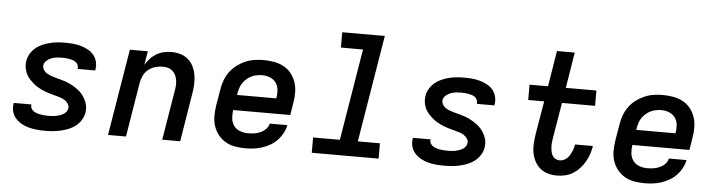

<svg xmlns="http://www.w3.org/2000/svg" viewBox="-46 -938 4292 1150"><g transform="rotate(5 2100.0 -363.5)"><path d="M251 8Q226 8 201.5 6Q177 4 153.5 -2Q130 -8 109.5 -19Q89 -30 73 -47Q57 -64 50 -87Q43 -110 47 -135L48 -142H154V-140Q152 -128 157.5 -118Q163 -108 172 -102Q181 -96 191 -92.5Q201 -89 212.5 -87Q224 -85 235.5 -84Q247 -83 258 -83Q270 -83 281.5 -83.5Q293 -84 304 -86Q315 -88 326 -91.5Q337 -95 347.5 -100.5Q358 -106 366 -115.5Q374 -125 376 -136Q379 -152 370.5 -165Q362 -178 349.5 -186Q337 -194 322.5 -198.5Q308 -203 293.5 -207Q279 -211 264 -215Q249 -219 235 -224Q221 -229 207.5 -235.5Q194 -242 181 -250Q168 -258 157 -267.5Q146 -277 136 -287.5Q126 -298 118 -311Q110 -324 105.5 -338Q101 -352 99.5 -367.5Q98 -383 101 -399Q104 -421 116.5 -442Q129 -463 147.5 -478.5Q166 -494 188.5 -503.5Q211 -513 233 -518.5Q255 -524 277.5 -526Q300 -528 322 -528Q346 -528 370 -526Q394 -524 417 -517.5Q440 -511 460.5 -500Q481 -489 495.5 -472Q510 -455 516 -432Q522 -409 518 -385L517 -378H411L412 -380Q413 -391 409 -401Q405 -411 397 -417.5Q389 -424 379 -427.5Q369 -431 358.5 -433Q348 -435 337 -436Q326 -437 315 -437Q299 -437 283 -435.5Q267 -434 251.5 -428.5Q236 -423 222 -411.5Q208 -400 205 -384Q203 -368 211 -355Q219 -342 231.5 -334.5Q244 -327 258.5 -322Q273 -317 288 -313Q303 -309 318 -305Q333 -301 347 -296Q361 -291 374.5 -284.5Q388 -278 400.5 -270Q413 -262 424.5 -253Q436 -244 445.5 -233Q455 -222 462.5 -209Q470 -196 475.5 -182Q481 -168 482 -152.5Q483 -137 481 -121Q477 -98 464 -77Q451 -56 431.5 -40.5Q412 -25 389.5 -16Q367 -7 343.5 -1.5Q320 4 297 6Q274 8 251 8Z M627 0 713 -520H821L807 -437Q819 -457 835.5 -475Q852 -493 873 -505.5Q894 -518 917 -523Q940 -528 962 -528Q991 -528 1017.5 -520Q1044 -512 1064 -494.5Q1084 -477 1095.5 -452.5Q1107 -428 1111.5 -401Q1116 -374 1114.5 -345.5Q1113 -317 1108 -288L1061 0H953L1003 -303Q1006 -319 1006.5 -335Q1007 -351 1004 -366.5Q1001 -382 994 -395.5Q987 -409 975.5 -418.5Q964 -428 949 -432Q934 -436 917 -436Q896 -436 873.5 -429.5Q851 -423 832.5 -408.5Q814 -394 803.5 -372.5Q793 -351 789 -329L735 0Z M1453 8Q1421 8 1390 2.5Q1359 -3 1333.5 -18Q1308 -33 1289.5 -56Q1271 -79 1261.5 -108Q1252 -137 1252 -168.5Q1252 -200 1257 -232L1274 -332Q1278 -359 1288 -386Q1298 -413 1315.5 -437Q1333 -461 1357 -479Q1381 -497 1408 -508.5Q1435 -520 1462.5 -524Q1490 -528 1517 -528Q1549 -528 1580 -522.5Q1611 -517 1638 -502.5Q1665 -488 1683.5 -464.5Q1702 -441 1711.5 -412.5Q1721 -384 1721.5 -352Q1722 -320 1716 -288L1704 -214H1361Q1357 -189 1359.5 -164Q1362 -139 1375.5 -120Q1389 -101 1412 -92Q1435 -83 1460 -83Q1479 -83 1497.5 -85.5Q1516 -88 1534.5 -96Q1553 -104 1567.5 -118.5Q1582 -133 1586 -152H1692Q1687 -127 1674.5 -103.5Q1662 -80 1643.5 -60.5Q1625 -41 1601.5 -27.5Q1578 -14 1553 -6Q1528 2 1503 5Q1478 8 1453 8ZM1376 -306H1612Q1617 -331 1615 -355.5Q1613 -380 1600 -399Q1587 -418 1564.5 -427.5Q1542 -437 1517 -437Q1501 -437 1484.5 -434Q1468 -431 1453 -424Q1438 -417 1424.5 -405.5Q1411 -394 1401 -379.5Q1391 -365 1386 -349Q1381 -333 1378 -317Z M2254 0H1852V-92H2013L2104 -643H1971V-735H2227L2121 -92H2254Z M2651 8Q2626 8 2601.5 6Q2577 4 2553.5 -2Q2530 -8 2509.5 -19Q2489 -30 2473 -47Q2457 -64 2450 -87Q2443 -110 2447 -135L2448 -142H2554V-140Q2552 -128 2557.5 -118Q2563 -108 2572 -102Q2581 -96 2591 -92.5Q2601 -89 2612.5 -87Q2624 -85 2635.5 -84Q2647 -83 2658 -83Q2670 -83 2681.5 -83.5Q2693 -84 2704 -86Q2715 -88 2726 -91.5Q2737 -95 2747.5 -100.5Q2758 -106 2766 -115.5Q2774 -125 2776 -136Q2779 -152 2770.5 -165Q2762 -178 2749.5 -186Q2737 -194 2722.5 -198.5Q2708 -203 2693.5 -207Q2679 -211 2664 -215Q2649 -219 2635 -224Q2621 -229 2607.5 -235.5Q2594 -242 2581 -250Q2568 -258 2557 -267.5Q2546 -277 2536 -287.5Q2526 -298 2518 -311Q2510 -324 2505.5 -338Q2501 -352 2499.5 -367.5Q2498 -383 2501 -399Q2504 -421 2516.5 -442Q2529 -463 2547.5 -478.5Q2566 -494 2588.5 -503.5Q2611 -513 2633 -518.5Q2655 -524 2677.5 -526Q2700 -528 2722 -528Q2746 -528 2770 -526Q2794 -524 2817 -517.5Q2840 -511 2860.5 -500Q2881 -489 2895.5 -472Q2910 -455 2916 -432Q2922 -409 2918 -385L2917 -378H2811L2812 -380Q2813 -391 2809 -401Q2805 -411 2797 -417.5Q2789 -424 2779 -427.5Q2769 -431 2758.5 -433Q2748 -435 2737 -436Q2726 -437 2715 -437Q2699 -437 2683 -435.5Q2667 -434 2651.5 -428.5Q2636 -423 2622 -411.5Q2608 -400 2605 -384Q2603 -368 2611 -355Q2619 -342 2631.5 -334.5Q2644 -327 2658.5 -322Q2673 -317 2688 -313Q2703 -309 2718 -305Q2733 -301 2747 -296Q2761 -291 2774.5 -284.5Q2788 -278 2800.5 -270Q2813 -262 2824.5 -253Q2836 -244 2845.5 -233Q2855 -222 2862.5 -209Q2870 -196 2875.5 -182Q2881 -168 2882 -152.5Q2883 -137 2881 -121Q2877 -98 2864 -77Q2851 -56 2831.5 -40.5Q2812 -25 2789.5 -16Q2767 -7 2743.5 -1.5Q2720 4 2697 6Q2674 8 2651 8Z M3326 8Q3298 8 3271.5 0.5Q3245 -7 3225 -24Q3205 -41 3192.5 -65Q3180 -89 3175 -115.5Q3170 -142 3172 -170.5Q3174 -199 3178 -227L3212 -428H3116V-520H3227L3262 -735H3369L3334 -520H3518V-428H3319L3283 -212Q3281 -199 3279.5 -185Q3278 -171 3279 -158Q3280 -145 3282.5 -132Q3285 -119 3291.5 -108Q3298 -97 3309.5 -90.5Q3321 -84 3335 -84Q3346 -84 3357.5 -88.5Q3369 -93 3378 -101Q3387 -109 3393.5 -119.5Q3400 -130 3405 -141Q3410 -152 3413.5 -163.5Q3417 -175 3419 -186V-187H3526V-186Q3522 -162 3514 -138Q3506 -114 3493 -91.5Q3480 -69 3462 -49.5Q3444 -30 3422 -16.5Q3400 -3 3375 2.5Q3350 8 3326 8Z M3853 8Q3821 8 3790 2.5Q3759 -3 3733.5 -18Q3708 -33 3689.5 -56Q3671 -79 3661.5 -108Q3652 -137 3652 -168.5Q3652 -200 3657 -232L3674 -332Q3678 -359 3688 -386Q3698 -413 3715.5 -437Q3733 -461 3757 -479Q3781 -497 3808 -508.5Q3835 -520 3862.5 -524Q3890 -528 3917 -528Q3949 -528 3980 -522.5Q4011 -517 4038 -502.5Q4065 -488 4083.5 -464.5Q4102 -441 4111.5 -412.5Q4121 -384 4121.5 -352Q4122 -320 4116 -288L4104 -214H3761Q3757 -189 3759.5 -164Q3762 -139 3775.5 -120Q3789 -101 3812 -92Q3835 -83 3860 -83Q3879 -83 3897.5 -85.5Q3916 -88 3934.5 -96Q3953 -104 3967.5 -118.5Q3982 -133 3986 -152H4092Q4087 -127 4074.5 -103.5Q4062 -80 4043.5 -60.5Q4025 -41 4001.5 -27.5Q3978 -14 3953 -6Q3928 2 3903 5Q3878 8 3853 8ZM3776 -306H4012Q4017 -331 4015 -355.5Q4013 -380 4000 -399Q3987 -418 3964.5 -427.5Q3942 -437 3917 -437Q3901 -437 3884.5 -434Q3868 -431 3853 -424Q3838 -417 3824.5 -405.5Q3811 -394 3801 -379.5Q3791 -365 3786 -349Q3781 -333 3778 -317Z"/></g></svg>

Font: Iosevka SmBd Ex Obl
Style: Regular
Weight: 600
Width: 7
Italic angle: -9°
Monospace: yes
Designer: Belleve Invis
Foundry: Belleve Invis
Version: Version 32.5.0; ttfautohint (v1.8.4)